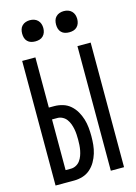

<svg xmlns="http://www.w3.org/2000/svg" viewBox="-139 -1021 777 1094"><g transform="rotate(-15 250.0 -474.0)"><path d="M374 0V-735H452V0ZM48 0V-735H126V-439H158Q183 -439 208 -431.5Q233 -424 252.5 -407Q272 -390 285 -367.5Q298 -345 305.5 -320.5Q313 -296 315.5 -270.5Q318 -245 318 -220Q318 -194 315.5 -168.5Q313 -143 305.5 -118.5Q298 -94 285 -71.5Q272 -49 252.5 -32Q233 -15 208 -7.5Q183 0 158 0ZM158 -70Q173 -70 187.5 -77.5Q202 -85 211.5 -98Q221 -111 226.5 -126Q232 -141 235 -156.5Q238 -172 239 -188Q240 -204 240 -220Q240 -235 239 -251Q238 -267 235 -282.5Q232 -298 226.5 -313Q221 -328 211.5 -341Q202 -354 187.5 -361.5Q173 -369 158 -369H126V-70ZM350 -823Q337 -823 325 -826.5Q313 -830 304 -839Q295 -848 291.5 -860Q288 -872 288 -885Q288 -898 291.5 -910Q295 -922 304 -931Q313 -940 325 -944Q337 -948 350 -948Q363 -948 375 -944Q387 -940 396 -931Q405 -922 409 -910Q413 -898 413 -885Q413 -872 409 -860Q405 -848 396 -839Q387 -830 375 -826.5Q363 -823 350 -823ZM150 -823Q137 -823 125 -826.5Q113 -830 104 -839Q95 -848 91.5 -860Q88 -872 88 -885Q88 -898 91.5 -910Q95 -922 104 -931Q113 -940 125 -944Q137 -948 150 -948Q163 -948 175 -944Q187 -940 196 -931Q205 -922 209 -910Q213 -898 213 -885Q213 -872 209 -860Q205 -848 196 -839Q187 -830 175 -826.5Q163 -823 150 -823Z"/></g></svg>

Font: Iosevka MaddieWtf
Style: Regular
Weight: 400
Monospace: yes
Designer: Belleve Invis
Foundry: Belleve Invis
Version: Version 31.3.0; ttfautohint (v1.8.3)